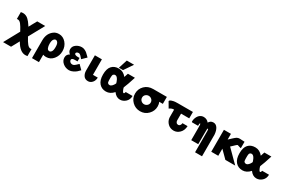

<svg xmlns="http://www.w3.org/2000/svg" viewBox="131 -2049 5310 3585"><g transform="rotate(30 2786.0 -256.0)"><path d="M33 171 213 -158Q166 -247 132 -290.5Q98 -334 60 -334L40 -332V-481Q68 -486 84 -486Q118 -486 148 -474Q178 -462 202 -439Q226 -416 241 -397.5Q256 -379 275 -350.5Q294 -322 299 -315L392 -483H564L383 -153Q434 -58 468 -18.5Q502 21 537 21L558 18V170Q535 174 512 174Q396 174 300 8L301 9Q300 8 299 6Q298 4 297 3Q285 25 253.5 83.5Q222 142 205 171Z M650 160V-222Q650 -303 679 -361Q705 -412 752 -447.5Q799 -483 865 -483Q954 -483 1016.5 -411Q1079 -339 1079 -236Q1079 -137 1018.5 -63Q958 11 865 11Q829 11 800 0V160ZM800 -236Q800 -187 815 -150Q830 -113 865 -113Q890 -113 909.5 -141Q929 -169 929 -236Q929 -304 909.5 -331.5Q890 -359 865 -359Q840 -359 820 -331Q800 -303 800 -236Z M1168 -156Q1168 -222 1230 -253Q1183 -289 1183 -342Q1183 -405 1237.5 -444Q1292 -483 1358 -483Q1391 -483 1422 -468Q1453 -453 1471 -437.5Q1489 -422 1521 -390L1543 -368L1454 -281Q1450 -286 1443 -294Q1436 -302 1432 -307V-306Q1415 -326 1406.5 -335Q1398 -344 1385 -351.5Q1372 -359 1359 -359Q1337 -359 1321.5 -348.5Q1306 -338 1306 -322Q1306 -314 1310.5 -308Q1315 -302 1322 -298.5Q1329 -295 1339 -292Q1349 -289 1358 -288Q1367 -287 1378 -286.5Q1389 -286 1396 -286.5Q1403 -287 1410 -287H1417V-212H1375Q1351 -212 1335.5 -210.5Q1320 -209 1305.5 -200Q1291 -191 1291 -175Q1291 -158 1301 -143Q1323 -113 1361 -113Q1375 -113 1395 -122Q1417 -134 1474 -191L1561 -104Q1529 -71 1508 -52Q1487 -33 1444 -11Q1401 11 1360 11Q1284 11 1226 -37Q1168 -85 1168 -156Z M1641 -144V-473H1792V-181V-139H1861H1896Q1894 -71 1856.5 -30Q1819 11 1769 11Q1704 11 1672.5 -35Q1641 -81 1641 -144Z M2145 -496 2206 -686H2363L2234 -496ZM1951 -239Q1951 -364 2005 -423.5Q2059 -483 2155 -483Q2251 -483 2319 -398Q2323 -412 2333 -441Q2343 -470 2347 -483H2498Q2441 -302 2411 -235Q2407 -225 2407 -222Q2407 -220 2410 -208.5Q2413 -197 2419.5 -180.5Q2426 -164 2433 -152Q2445 -129 2457 -129Q2466 -129 2472 -138.5Q2478 -148 2480 -158L2481 -167H2630Q2629 -86 2576 -37.5Q2523 11 2457 11Q2376 11 2318 -71Q2246 11 2155 11Q2063 11 2007 -53Q1951 -117 1951 -239ZM2102 -241Q2102 -213 2102.5 -200Q2103 -187 2105.5 -170Q2108 -153 2113.5 -146Q2119 -139 2129.5 -133.5Q2140 -128 2156 -128Q2182 -128 2205.5 -153Q2229 -178 2242 -205Q2246 -216 2248 -220Q2239 -252 2221 -290V-289Q2199 -331 2172 -341Q2163 -344 2155 -344Q2140 -344 2129.5 -338Q2119 -332 2113.5 -324.5Q2108 -317 2105.5 -301Q2103 -285 2102.5 -274Q2102 -263 2102 -241Z M2647 -230Q2647 -330 2717 -401Q2787 -472 2901 -472H3193V-322H3116Q3134 -282 3134 -230Q3134 -133 3064 -61Q2994 11 2891 11Q2791 11 2719 -59Q2647 -129 2647 -230ZM2798 -231Q2798 -192 2826 -166Q2854 -140 2891 -140Q2928 -140 2956.5 -165.5Q2985 -191 2985 -230Q2985 -269 2956.5 -295Q2928 -321 2891 -321Q2855 -321 2826.5 -296Q2798 -271 2798 -231Z M3260 -421Q3265 -443 3304.5 -455.5Q3344 -468 3374 -470Q3404 -472 3431 -472H3755V-334H3579V-191Q3579 -164 3594 -144.5Q3609 -125 3635 -125Q3644 -125 3654.5 -129Q3665 -133 3677 -149.5Q3689 -166 3691 -193H3801Q3797 -99 3741.5 -44Q3686 11 3615 11Q3541 11 3490 -37.5Q3439 -86 3430 -156V-155Q3429 -168 3429 -196V-334Q3414 -334 3401.5 -332.5Q3389 -331 3378 -326Q3367 -321 3361.5 -318.5Q3356 -316 3345 -309Q3334 -302 3331 -300Z M3838 -296Q3836 -298 3833 -301Q3830 -304 3829 -306Q3829 -366 3856 -415Q3883 -464 3928 -483Q3953 -493 3978 -493Q4048 -493 4093 -437Q4118 -480 4156 -490Q4171 -494 4187 -494Q4243 -494 4276.5 -442.5Q4310 -391 4316 -306V160H4166V-236Q4166 -242 4166 -254Q4166 -266 4166 -274.5Q4166 -283 4166 -294Q4166 -305 4165 -312.5Q4164 -320 4163 -327.5Q4162 -335 4159.5 -338.5Q4157 -342 4153 -342Q4145 -342 4143.5 -322.5Q4142 -303 4142 -243V0H3991V-256Q3991 -271 3990.5 -283.5Q3990 -296 3990 -305Q3990 -314 3989.5 -321Q3989 -328 3988.5 -333Q3988 -338 3987 -341.5Q3986 -345 3985.5 -347Q3985 -349 3983.5 -350Q3982 -351 3981.5 -351.5Q3981 -352 3979 -353Q3977 -354 3976 -354H3975Q3967 -347 3967 -296Z M4423 0V-473H4574V-350Q4590 -365 4616 -389Q4642 -413 4650.5 -421Q4659 -429 4676 -443Q4693 -457 4699.5 -460.5Q4706 -464 4719 -469.5Q4732 -475 4743 -476Q4754 -477 4769 -477Q4775 -477 4816 -474.5Q4857 -472 4868 -472V-333Q4831 -340 4815 -347.5Q4799 -355 4790 -355Q4783 -355 4772 -346Q4764 -340 4752.5 -329Q4741 -318 4720.5 -298.5Q4700 -279 4679 -260L4939 0H4727L4574 -153V-102V0Z M4893 -239Q4893 -364 4947 -423.5Q5001 -483 5097 -483Q5193 -483 5261 -398Q5265 -412 5275 -441Q5285 -470 5289 -483H5440Q5383 -302 5353 -235Q5349 -225 5349 -222Q5349 -220 5352 -208.5Q5355 -197 5361.5 -180.5Q5368 -164 5375 -152Q5387 -129 5399 -129Q5408 -129 5414 -138.5Q5420 -148 5422 -158L5423 -167H5572Q5571 -86 5518 -37.5Q5465 11 5399 11Q5318 11 5260 -71Q5188 11 5097 11Q5005 11 4949 -53Q4893 -117 4893 -239ZM5044 -241Q5044 -213 5044.5 -200Q5045 -187 5047.5 -170Q5050 -153 5055.5 -146Q5061 -139 5071.5 -133.5Q5082 -128 5098 -128Q5124 -128 5147.5 -153Q5171 -178 5184 -205Q5188 -216 5190 -220Q5181 -252 5163 -290V-289Q5141 -331 5114 -341Q5105 -344 5097 -344Q5082 -344 5071.5 -338Q5061 -332 5055.5 -324.5Q5050 -317 5047.5 -301Q5045 -285 5044.5 -274Q5044 -263 5044 -241Z"/></g></svg>

Font: Coval
Style: Black
Weight: 1000
Foundry: Context Ltd
Version: Version 001.000